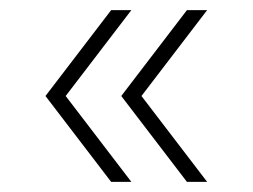

<svg xmlns="http://www.w3.org/2000/svg" viewBox="-20 -490 500 380"><path d="M240 -130 110 -300 240 -470H200L70 -300L200 -130ZM390 -130 260 -300 390 -470H350L220 -300L350 -130Z"/></svg>

Font: Red Rose Light
Style: Regular
Weight: 300
Designer: Jaikishan Patel
Version: Version 1.001; ttfautohint (v1.8.3)